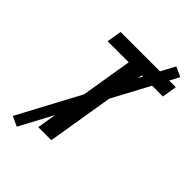

<svg xmlns="http://www.w3.org/2000/svg" viewBox="-262 -930 1124 1124"><g transform="rotate(45 300.0 -368.0)"><path d="M190 0 296 -643H121L137 -735H594L579 -643H404L298 0ZM99 87 38 59 510 -823 571 -795Z"/></g></svg>

Font: Iosevka Curly SmBdEx
Style: Italic
Weight: 600
Width: 7
Italic angle: -9°
Monospace: yes
Designer: Belleve Invis
Foundry: Belleve Invis
Version: Version 11.1.0; ttfautohint (v1.8.3)